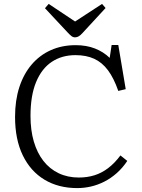

<svg xmlns="http://www.w3.org/2000/svg" viewBox="-20 -948 725 982"><path d="M375 14Q279 14 207.5 -29Q136 -72 96.5 -153.5Q57 -235 57 -350Q57 -435 79 -502.5Q101 -570 142 -618Q183 -666 240 -691.5Q297 -717 367 -717Q422 -717 465.5 -700Q509 -683 541 -652L551 -718H585L623 -492L585 -483Q562 -549 532 -589Q502 -629 461.5 -647.5Q421 -666 366 -666Q296 -666 244.5 -631.5Q193 -597 164.5 -528Q136 -459 136 -355Q136 -282 153 -224Q170 -166 202 -125Q234 -84 280 -62Q326 -40 383 -40Q426 -40 463 -51.5Q500 -63 533 -88Q566 -113 596 -153L631 -125Q607 -89 577 -62.5Q547 -36 513.5 -19Q480 -2 445 6Q410 14 375 14ZM364 -757Q354 -757 346 -763Q338 -769 324 -784L210 -906L229 -928L364 -838L502 -928L520 -907L401 -778Q392 -768 383 -762.5Q374 -757 364 -757Z"/></svg>

Font: Literata 18pt Light
Style: Regular
Weight: 300
Designer: Latin by Veronika Burian and Jose Scaglione. Greek by Irene Vlachou. Cyrillic by Vera Evstafieva.
Foundry: TypeTogether
Version: Version 3.103;gftools[0.9.29]